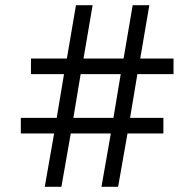

<svg xmlns="http://www.w3.org/2000/svg" viewBox="-20 -718 753 738"><path d="M406 -205H252L216 0H152L188 -205H60V-265H198L226 -433H99V-493H237L272 -698H336L301 -493H455L490 -698H554L519 -493H647V-433H508L480 -265H608V-205H470L434 0H370ZM416 -265 444 -433H290L262 -265Z"/></svg>

Font: IBM Plex Sans Thai
Style: Regular
Weight: 400
Designer: Mike Abbink, Paul van der Laan, Pieter van Rosmalen, Ben Mitchell, Mark Frömberg
Foundry: Bold Monday
Version: Version 1.2